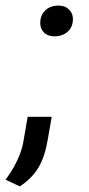

<svg xmlns="http://www.w3.org/2000/svg" viewBox="-39 -513 317 687"><path d="M32 154 -19 130Q-2 107 11 84Q24 61 33 36.5Q42 12 46 -14L60 -95H146L132 -14Q122 46 99.5 85Q77 124 32 154ZM156 -383Q132 -383 118.5 -396.5Q105 -410 105 -430Q105 -459 123 -476Q141 -493 171 -493Q194 -493 208 -479Q222 -465 222 -445Q222 -417 203.5 -400Q185 -383 156 -383Z"/></svg>

Font: Gantari Medium
Style: Italic
Weight: 500
Italic angle: -10°
Designer: Anugrah Pasau
Foundry: Lafontype
Version: Version 1.000